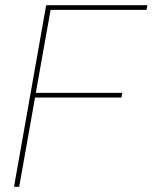

<svg xmlns="http://www.w3.org/2000/svg" viewBox="-20 -720 588 740"><path d="M34 0 158 -700H548L545 -682H175L118 -362H451L448 -344H115L54 0Z"/></svg>

Font: DM Sans Thin
Style: Italic
Weight: 250
Italic angle: -10°
Designer: Colophon Foundry, Jonny Pinhorn
Foundry: Colophon Foundry
Version: Version 4.004;gftools[0.9.30]